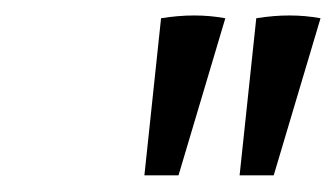

<svg xmlns="http://www.w3.org/2000/svg" viewBox="-20 -696 424 242"><path d="M162 -475 183 -673Q226 -680 264 -673L205 -475ZM282 -475 303 -673Q346 -680 384 -673L325 -475Z"/></svg>

Font: Piazzolla Thin
Style: Italic
Weight: 400
Italic angle: -11.3°
Version: Version 2.005